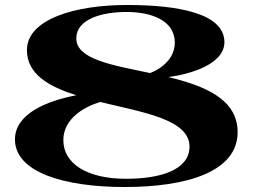

<svg xmlns="http://www.w3.org/2000/svg" viewBox="-20 -735 1015 770"><path d="M88 -534C88 -438 175 -388 286 -353C161 -329 40 -276 40 -176C40 -44 237 15 480 15C727 15 933 -45 933 -205C933 -338 800 -391 655 -426C740 -437 880 -476 880 -566C880 -682 693 -715 489 -715C281 -715 88 -658 88 -534ZM234 -173C234 -261 321 -308 382 -326C555 -284 740 -256 740 -147C740 -53 622 -18 486 -18C327 -18 234 -80 234 -173ZM286 -581C286 -658 388 -687 487 -687C586 -687 681 -654 681 -564C681 -501 629 -460 582 -442C430 -474 286 -497 286 -581Z"/></svg>

Font: Sprat Extended
Style: Bold
Weight: 700
Width: 9
Designer: Ethan Nakache
Foundry: Collletttivo
Version: Version 2.000;Glyphs 3.2 (3217)